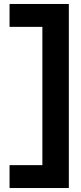

<svg xmlns="http://www.w3.org/2000/svg" viewBox="-20 -770 408 965"><path d="M28 175H326V-750H28V-635H193V60H28Z"/></svg>

Font: Bluebird
Style: SfBdExt
Weight: 700
Designer: Jasper
Foundry: Cannot Into Space Fonts
Version: Version 0.98